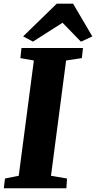

<svg xmlns="http://www.w3.org/2000/svg" viewBox="-29 -1003 512 1023"><path d="M-2.4 -51.8 70.8 -66.4 151.4 -680.7 79.6 -693.4 85.4 -747.1H413.1L407.2 -693.4L323.2 -680.7L242.7 -66.4L328.1 -51.8L324.7 0H-8.8ZM94.2 -809.1 273.4 -983.4H360.4L462.9 -809.1L402.3 -780.8L304.2 -881.8L146.5 -781.2Z"/></svg>

Font: Merriweather
Style: Heavy Italic
Weight: 900
Italic angle: -7°
Designer: Eben Sorkin
Foundry: Eben Sorkin
Version: Version 1.001